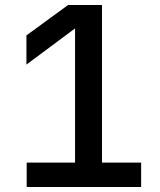

<svg xmlns="http://www.w3.org/2000/svg" viewBox="-20 -750 640 770"><path d="M546 0V-98H389V-730H253L86 -608V-491L281 -636V-98H87V0Z"/></svg>

Font: Tekne LDO SemiBold
Style: Regular
Weight: 600
Monospace: yes
Designer: Alessio Laiso, Mario Rullo, Paolo Rosset
Foundry: Alessio Laiso
Version: Version 1.000;hotconv 1.0.109;makeotfexe 2.5.65596